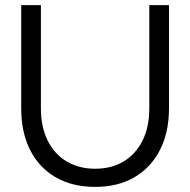

<svg xmlns="http://www.w3.org/2000/svg" viewBox="-20 -720 744 751"><path d="M352 11Q263 11 198 -26.5Q133 -64 98 -133Q63 -202 63 -296V-700H140V-296Q140 -224 166 -171Q192 -118 240 -89Q288 -60 352 -60Q417 -60 464.5 -89Q512 -118 538 -171Q564 -224 564 -296V-700H641V-296Q641 -202 605.5 -133Q570 -64 505.5 -26.5Q441 11 352 11Z"/></svg>

Font: Red Hat Display
Style: Regular
Weight: 300
Designer: Pentagram, MCKL
Foundry: Pentagram, MCKL
Version: Version 1.023